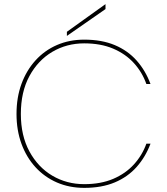

<svg xmlns="http://www.w3.org/2000/svg" viewBox="-20 -903 809 930"><path d="M60 -351Q60 -431 84 -496.5Q108 -562 152 -610.5Q196 -659 256 -685Q316 -711 388 -711Q473 -711 536 -684.5Q599 -658 642 -609.5Q685 -561 709 -496H689Q669 -553 628.5 -597.5Q588 -642 528 -667.5Q468 -693 388 -693Q303 -693 233.5 -652Q164 -611 122.5 -534.5Q81 -458 81 -351Q81 -246 122.5 -169.5Q164 -93 233.5 -52Q303 -11 388 -11Q468 -11 528 -36.5Q588 -62 628.5 -106.5Q669 -151 689 -207H709Q685 -143 642 -94.5Q599 -46 536 -19.5Q473 7 388 7Q316 7 256 -19Q196 -45 152 -93Q108 -141 84 -206.5Q60 -272 60 -351ZM304 -749 491 -883V-859L304 -729Z"/></svg>

Font: Poppins Devanagari Thin
Style: Regular
Weight: 100
Designer: Ninad Kale (Devanagari), Jonny Pinhorn (Latin)
Foundry: Indian Type Foundry
Version: 4.005